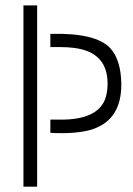

<svg xmlns="http://www.w3.org/2000/svg" viewBox="-20 -704 503 724"><path d="M68.4 0V-683.6H120.1V0ZM169.9 -203.1V-252.9H210.9Q345.7 -252.9 376 -329.1Q385.7 -355.5 385.7 -388.7Q385.7 -507.8 258.8 -523.4Q236.3 -526.4 209 -526.4H169.9V-576.2Q341.8 -581.1 396.5 -521.5Q435.5 -478.5 437.5 -389.6Q439.5 -246.1 316.4 -212.9Q258.8 -198.2 169.9 -203.1Z"/></svg>

Font: Post No Bills Colombo
Style: Regular
Weight: 400
Designer: Kosala Senevirathne, Siva Puranthara, Lasantha Premarathna, Tharique Azeez
Foundry: Mooniak
Version: Version 1.220 ; ttfautohint (v1.6)